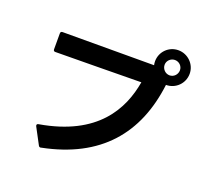

<svg xmlns="http://www.w3.org/2000/svg" viewBox="-147 -1012 1293 1224"><g transform="rotate(20 500.0 -400.0)"><path d="M251 41C628 -34 820 -262 862 -607C927 -607 980 -659 980 -725C980 -789 927 -842 862 -842C797 -842 745 -790 745 -725C745 -716 746 -707 748 -699L128 -698C118 -698 114 -693 114 -684V-577C114 -568 118 -563 127 -563C297 -564 526 -567 709 -569C676 -378 564 -159 185 -94C177 -93 173 -89 173 -83C173 -81 174 -79 175 -76L233 33C236 39 240 42 246 42H247ZM810 -725C810 -753 834 -776 862 -776C891 -776 914 -753 914 -725C914 -696 891 -672 862 -672C834 -672 810 -696 810 -725Z"/></g></svg>

Font: LINE Seed JP_OTF Bold
Style: Regular
Weight: 700
Designer: LINE & Fontrix & Fontworks
Version: Version 1.009